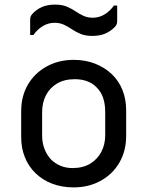

<svg xmlns="http://www.w3.org/2000/svg" viewBox="-20 -803 640 834"><path d="M300 -543Q351 -543 393 -526.5Q435 -510 465.5 -481Q496 -452 512 -412Q528 -372 528 -324V-213Q528 -147 498.5 -96.5Q469 -46 417 -17.5Q365 11 300 11Q249 11 207 -5Q165 -21 134.5 -50.5Q104 -80 88 -120Q72 -160 72 -208V-319Q72 -386 101.5 -436Q131 -486 183 -514.5Q235 -543 300 -543ZM305 -459Q259 -459 227.5 -440Q196 -421 179.5 -389Q163 -357 163 -316V-215Q163 -182 173.5 -155.5Q184 -129 202 -110Q219 -93 242.5 -83Q266 -73 295 -73Q341 -73 372.5 -92.5Q404 -112 420.5 -144Q437 -176 437 -216V-317Q437 -352 427.5 -379Q418 -406 399 -424Q383 -441 359 -450Q335 -459 305 -459ZM383 -726Q410 -726 433.5 -740Q457 -754 475 -779H489V-713Q489 -706 487.5 -700Q486 -694 480 -687Q462 -668 438 -657.5Q414 -647 381 -647Q351 -647 330.5 -655.5Q310 -664 293 -675.5Q276 -687 258 -695.5Q240 -704 217 -704Q190 -704 166.5 -690Q143 -676 125 -651H111V-717Q111 -724 112.5 -729.5Q114 -735 120 -742Q138 -762 162 -772.5Q186 -783 219 -783Q249 -783 269.5 -774.5Q290 -766 307 -754.5Q324 -743 342 -734.5Q360 -726 383 -726Z"/></svg>

Font: Code D OnePiece
Style: Regular
Weight: 400
Version: Version 1.085; ttfautohint (v1.8.4.7-5d5b);Nerd Fonts 3.0.2